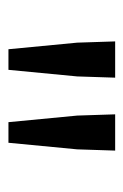

<svg xmlns="http://www.w3.org/2000/svg" viewBox="63 -794 299 466"><g transform="rotate(90 213.0 -560.5)"><path d="M99 -431 83 -598 80 -690H168L165 -598L149 -431ZM276 -431 260 -598 257 -690H345L342 -598L326 -431Z"/></g></svg>

Font: Source Sans 3
Style: Regular
Weight: 400
Designer: Paul D. Hunt
Foundry: Adobe
Version: Version 3.046;hotconv 1.0.118;makeotfexe 2.5.65603